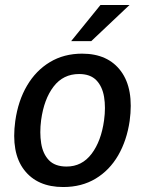

<svg xmlns="http://www.w3.org/2000/svg" viewBox="-20 -743 584 773"><path d="M234.5 10Q130 10 77 -59.2Q24 -128.5 41.5 -256Q53 -337.5 88.8 -398.2Q124.5 -459 181 -493Q237.5 -527 310.5 -527Q415 -527 467.2 -456Q519.5 -385 502 -256Q490.5 -177.5 455.8 -117.5Q421 -57.5 365 -23.8Q309 10 234.5 10ZM248 -72.5Q310 -72.5 348.8 -123.8Q387.5 -175 399 -259Q406 -310.5 399 -352.8Q392 -395 367.8 -420Q343.5 -445 298.5 -445Q234.5 -445 195.8 -394.5Q157 -344 145.5 -259Q139 -208.5 145.8 -166Q152.5 -123.5 177 -98Q201.5 -72.5 248 -72.5ZM384.5 -723H501.5L347.5 -577.5H266.5Z"/></svg>

Font: Public Sans Medium
Style: Italic
Weight: 500
Italic angle: -8°
Designer: The Public Sans project authors (U.S. Web Design System). Libre Franklin designed by Pablo Impallari and Rodrigo Fuenzal
Version: Version 1.007; ttfautohint (v1.8.1) -l 8 -r 50 -G 200 -x 14 